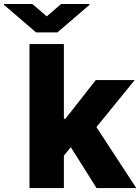

<svg xmlns="http://www.w3.org/2000/svg" viewBox="-94 -950 708 970"><path d="M55 0V-727.3H228.7V-350.1H236.5L389.9 -545.5H586.6L393.1 -307.9L594.5 0H393.8L263.8 -206.3L228.7 -163.7V0ZM69.6 -929.7 142 -867.2 214.8 -929.7H358V-925.4L196 -786.2H88.4L-73.9 -925.4V-929.7Z"/></svg>

Font: Inter UI Extra Bold
Style: Regular
Weight: 800
Designer: Rasmus Andersson
Foundry: rsms
Version: 3.2;8d6f07862